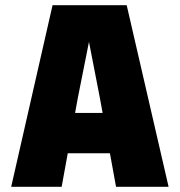

<svg xmlns="http://www.w3.org/2000/svg" viewBox="-20 -718 690 738"><path d="M120 -129V-284H547V-129ZM182 -698H467L628 0H426L364 -341L322 -557L279 -341L217 0H23Z"/></svg>

Font: Azeret Mono ExtraBold
Style: Regular
Weight: 800
Designer: Martin Vácha
Foundry: Displaay
Version: Version 1.002